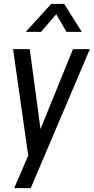

<svg xmlns="http://www.w3.org/2000/svg" viewBox="-20 -800 488 1000"><path d="M273 -726 326 -634H406L314 -780H247L114 -634H194ZM360 -544 191 -128 135 -544H48L127 10L54 180H140L448 -544Z"/></svg>

Font: Mohave
Style: Italic
Weight: 400
Italic angle: -8°
Designer: Gumpita Rahayu
Foundry: Tokotype
Version: Version 2.002;PS 002.002;hotconv 1.0.88;makeotf.lib2.5.64775